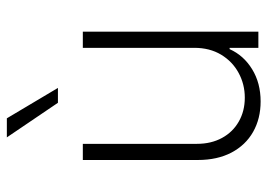

<svg xmlns="http://www.w3.org/2000/svg" viewBox="-134 -666 807 580"><g transform="rotate(-90 270.0 -376.5)"><path d="M415 -530.3H463.9V0H415V-86.9H411.1Q392.1 -44.4 350.3 -18.8Q308.6 6.8 252.9 6.8Q201.2 6.8 161.1 -15.9Q121.1 -38.6 98.6 -81.3Q76.2 -124 76.2 -182.6V-530.3H125V-185.5Q125 -142.6 142.8 -109.9Q160.6 -77.1 192.4 -59.1Q224.1 -41 264.6 -41Q304.7 -41 339.1 -59.6Q373.5 -78.1 394.3 -112.5Q415 -147 415 -193.4ZM144.5 -759.8H202.1L293.9 -605.5H249Z"/></g></svg>

Font: Pretendard Std ExtraLight
Style: Regular
Weight: 200
Designer: Base glyphs from Inter by Rasmus Andersson; Hangeul glyphs from Noto Sans CJK(Source Han Sans) by Jang Soo-young and Kan
Foundry: Kil Hyung-jin
Version: Version 1.309